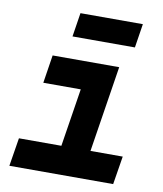

<svg xmlns="http://www.w3.org/2000/svg" viewBox="-85 -839 771 909"><g transform="rotate(10 300.0 -385.0)"><path d="M521 0H22L44 -136H248L292 -415H112L133 -550H453L388 -136H543ZM510 -655H210L228 -770H528Z"/></g></svg>

Font: JetBrains Mono Extra Bold
Style: Italic
Weight: 800
Italic angle: -9°
Monospace: yes
Designer: Philipp Nurullin, Konstantin Bulenkov
Foundry: JetBrains
Version: 2.002